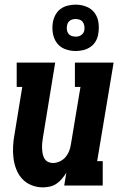

<svg xmlns="http://www.w3.org/2000/svg" viewBox="-20 -800 540 828"><path d="M165 8Q139 8 115.5 -1.5Q92 -11 75.5 -29Q59 -47 50 -70.5Q41 -94 38 -119Q35 -144 36.5 -170.5Q38 -197 43 -223L76 -425H52V-530H218L165 -206Q163 -195 162 -183Q161 -171 161.5 -159.5Q162 -148 164 -137Q166 -126 171.5 -116.5Q177 -107 187 -102Q197 -97 208 -97Q223 -97 238 -104Q253 -111 263 -123Q273 -135 278.5 -149.5Q284 -164 286 -179L327 -425H303V-530H470L399 -105H423V0H257L266 -55Q258 -42 247.5 -29.5Q237 -17 224 -8Q211 1 195.5 4.5Q180 8 165 8ZM306 -580Q282 -580 260 -588.5Q238 -597 225 -615Q212 -633 208 -656.5Q204 -680 208 -704Q211 -721 219.5 -736.5Q228 -752 242 -762Q256 -772 273 -776Q290 -780 306 -780Q330 -780 352 -771.5Q374 -763 387.5 -745Q401 -727 404.5 -703.5Q408 -680 404 -656Q402 -639 393.5 -623.5Q385 -608 370.5 -598Q356 -588 339.5 -584Q323 -580 306 -580ZM306 -642Q313 -642 319 -643.5Q325 -645 330.5 -649Q336 -653 339.5 -658.5Q343 -664 344 -671Q345 -680 343.5 -689Q342 -698 337 -705Q332 -712 323.5 -715Q315 -718 306 -718Q300 -718 293.5 -716.5Q287 -715 281.5 -711Q276 -707 273 -701.5Q270 -696 269 -689Q267 -680 268.5 -671Q270 -662 275 -655Q280 -648 288.5 -645Q297 -642 306 -642Z"/></svg>

Font: Iosevka Curly Slab XBdObl
Style: Regular
Weight: 800
Italic angle: -9°
Monospace: yes
Designer: Belleve Invis
Foundry: Belleve Invis
Version: Version 11.1.0; ttfautohint (v1.8.3)